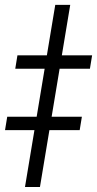

<svg xmlns="http://www.w3.org/2000/svg" viewBox="-72 -751 390 771"><path d="M210 -731.4 88.4 0H28.3L149.9 -731.4ZM-10.7 -475.1 -2 -528.8H297.9L289.1 -475.1ZM-51.8 -228.5 -43 -282.2H256.8L248 -228.5Z"/></svg>

Font: Inter 24pt Light
Style: Italic
Weight: 300
Italic angle: -9.3988°
Designer: Rasmus Andersson
Foundry: rsms
Version: Version 4.001;git-66647c0bb